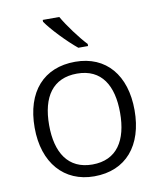

<svg xmlns="http://www.w3.org/2000/svg" viewBox="-86 -835 767 914"><g transform="rotate(-10 297.5 -378.0)"><path d="M263 -766H183V-757C210 -717 279 -645 327 -606H374V-616C338 -654 288 -722 263 -766ZM539 -267C539 -436 450 -543 300 -543C148 -543 56 -441 56 -267C56 -96 151 10 296 10C450 10 539 -97 539 -267ZM126 -267C126 -404 182 -486 299 -486C418 -486 469 -398 469 -267C469 -134 416 -47 297 -47C180 -47 126 -134 126 -267Z"/></g></svg>

Font: Noto Sans Syriac Light
Style: Regular
Weight: 300
Designer: Patrick Giasson and the Monotype Design Team
Foundry: Monotype Imaging Inc.
Version: Version 3.000